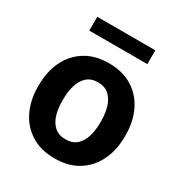

<svg xmlns="http://www.w3.org/2000/svg" viewBox="-169 -829 903 959"><g transform="rotate(30 282.0 -349.5)"><path d="M32.2 -258.8V-269Q32.2 -346.2 61.5 -407Q90.8 -467.8 146.5 -502.9Q202.1 -538.1 281.7 -538.1Q362.3 -538.1 418.2 -502.9Q474.1 -467.8 503.4 -407Q532.7 -346.2 532.7 -269V-258.8Q532.7 -182.1 503.4 -121.3Q474.1 -60.5 418.5 -25.4Q362.8 9.8 282.7 9.8Q202.6 9.8 146.7 -25.4Q90.8 -60.5 61.5 -121.3Q32.2 -182.1 32.2 -258.8ZM172.9 -269V-258.8Q172.9 -214.8 183.6 -179Q194.3 -143.1 218.5 -121.6Q242.7 -100.1 282.7 -100.1Q322.3 -100.1 346.2 -121.6Q370.1 -143.1 380.9 -179Q391.6 -214.8 391.6 -258.8V-269Q391.6 -312 380.9 -348.1Q370.1 -384.3 345.9 -406.2Q321.8 -428.2 281.7 -428.2Q242.2 -428.2 218.3 -406.2Q194.3 -384.3 183.6 -348.1Q172.9 -312 172.9 -269ZM449.2 -709.5V-629.9H114.3V-709.5Z"/></g></svg>

Font: Vazirmatn UI
Style: Bold
Weight: 700
Designer: Saber Rastikerdar
Foundry: Saber Rastikerdar
Version: Version 33.003